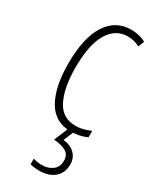

<svg xmlns="http://www.w3.org/2000/svg" viewBox="-201 -594 721 889"><g transform="rotate(30 160.0 -149.5)"><path d="M214 10Q128 10 87 -61.5Q46 -133 46 -258Q46 -395 92 -467Q138 -539 221 -539Q266 -539 300 -520L287 -488Q258 -504 223 -504Q158 -504 121 -442.5Q84 -381 84 -259Q84 -152 115.5 -88Q147 -24 218 -24Q257 -24 298 -43V-8Q280 0 257.5 5Q235 10 214 10ZM288 143Q288 188 258 214Q228 240 176 240Q166 240 152.5 238.5Q139 237 128 234V204Q152 211 174 211Q208 211 231 193.5Q254 176 254 143Q254 110 229 96.5Q204 83 165 81L199 0H229L204 60Q245 65 266.5 87.5Q288 110 288 143Z"/></g></svg>

Font: Noto Sans Lao ExtraCondensed ExtraLight
Style: Regular
Weight: 200
Width: 2
Designer: Monotype Design Team
Foundry: Monotype Imaging Inc.
Version: Version 2.003; ttfautohint (v1.8.4.7-5d5b)